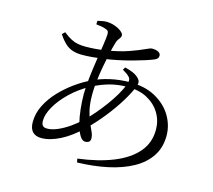

<svg xmlns="http://www.w3.org/2000/svg" viewBox="-115 -927 1229 1109"><g transform="rotate(15 500.0 -372.5)"><path d="M430.7 20.3Q553.3 4.7 641.8 -31.2Q730.4 -67 778.5 -123.4Q826.5 -179.8 826.5 -257.6Q826.5 -311.8 799.8 -356.3Q773.2 -400.9 724.1 -427.8Q675.1 -454.8 606.6 -454.8Q548.8 -454.8 498.9 -441.3Q448.9 -427.7 395.4 -399.8Q331.5 -364.9 283.3 -318.1Q235.1 -271.4 208.7 -224.5Q182.2 -177.6 182.2 -140.5Q182.2 -120 190.4 -110.9Q198.5 -101.9 216.4 -101.9Q244.6 -101.9 278.2 -116.2Q311.7 -130.5 345.7 -153.8Q379.7 -177.2 407.9 -204.4Q436.3 -230.9 464.6 -263.9Q492.9 -296.8 518.9 -332.2Q544.9 -367.6 564.8 -401.6Q584.7 -435.6 595.8 -463.4Q608.6 -493.7 597.7 -509.1Q586.9 -524.5 552.2 -543.5L561.8 -559.8Q588.6 -553.4 611.1 -543.7Q633.6 -534.1 648.6 -517.5Q657.3 -507.5 658.5 -497.6Q659.7 -487.8 654.9 -474.4Q638.5 -431.2 604.8 -376.3Q571.1 -321.4 526.6 -265.6Q482.2 -209.9 432.2 -161.5Q371.4 -102.1 310.5 -71.2Q249.6 -40.3 198.4 -40.3Q164.7 -40.3 146.1 -59.3Q127.5 -78.3 127.5 -117.6Q127.5 -169.8 152.1 -218.4Q176.7 -267.1 216.5 -309Q256.3 -350.9 303.2 -384.1Q350.1 -417.3 394.7 -437.7Q436.1 -458.4 492.8 -471.4Q549.5 -484.5 612 -484.5Q702.6 -484.5 765.7 -449Q828.8 -413.5 861.8 -357.9Q894.7 -302.3 894.7 -240.2Q894.7 -169.4 860 -117.2Q825.3 -64.9 763 -30.5Q700.6 3.9 616.7 21.9Q532.8 39.9 435.3 42.3ZM449.3 -85.5Q430.5 -85.5 415.7 -110.4Q401 -135.2 390.6 -174.8Q380.3 -214.4 375.4 -260.6Q370.4 -306.8 370.4 -349.5Q370.4 -393.5 377 -449.5Q383.6 -505.4 391.9 -560Q400.1 -614.6 406.7 -657.5Q413.3 -700.4 413.3 -718.5Q413.3 -731.7 409.7 -736.7Q406.1 -741.6 394.6 -745.8Q381.5 -750.8 366.8 -753.2Q352.1 -755.6 336.3 -757.3L336.9 -778.3Q349.9 -781.4 363.8 -784.1Q377.7 -786.8 387.1 -786.8Q416.3 -786.8 440.9 -777.7Q465.5 -768.6 480.5 -756.1Q495.5 -743.6 495.5 -734.1Q495.5 -724 490.2 -717.2Q485 -710.3 478.7 -701.6Q472.5 -692.8 468.3 -674.6Q460.7 -648.8 452.1 -609.9Q443.5 -571 435.6 -526.8Q427.7 -482.7 422.8 -439.4Q417.9 -396.1 417.9 -361.1Q417.9 -304.9 427.2 -265.6Q436.5 -226.3 448.6 -198.8Q460.8 -171.3 470.1 -151.1Q479.4 -130.9 479.4 -112.4Q479.4 -97.8 470.6 -91.7Q461.8 -85.5 449.3 -85.5ZM301.6 -565.6Q270 -565.6 245.6 -573.4Q221.1 -581.1 200.7 -599.6Q180.3 -618 158.3 -650.9L174.4 -666.6Q201 -645.5 222 -634.6Q243 -623.7 263.7 -620.1Q284.3 -616.5 309.4 -616.5Q338.9 -616.5 368.9 -619Q398.9 -621.5 427.7 -625.9Q506.9 -638.9 560.3 -657.7Q613.6 -676.5 644 -690.9Q674.3 -705.3 683.5 -705.3Q709.2 -705.3 722.6 -697.3Q736 -689.4 736 -676.6Q736 -667.4 731.2 -660.6Q726.3 -653.9 712.9 -648.2Q695.9 -641 664.9 -630.9Q633.9 -620.9 594.1 -610Q554.3 -599.1 509.9 -589.8Q465.6 -580.5 422.6 -575.1Q394.4 -571.3 362.9 -568.5Q331.3 -565.6 301.6 -565.6Z"/></g></svg>

Font: Noto Serif KR ExtraLight
Style: Regular
Weight: 200
Designer: Ryoko NISHIZUKA 西塚涼子 (kana & ideographs); Frank Grießhammer (Latin, Greek & Cyrillic); Wenlong ZHANG 张文龙 (bopomofo); San
Foundry: Adobe
Version: Version 2.002-H1;hotconv 1.1.0;makeotfexe 2.6.0